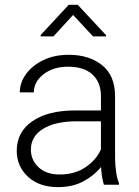

<svg xmlns="http://www.w3.org/2000/svg" viewBox="-20 -765 576 795"><path d="M410.2 0Q405.8 -13.7 402.6 -33.4Q399.4 -53.2 398.4 -73.7Q372.1 -40 327.1 -15.1Q282.2 9.8 219.7 9.8Q142.6 9.8 95.9 -33.2Q49.3 -76.2 49.3 -140.6Q49.3 -218.3 113.8 -262.9Q178.2 -307.6 290 -307.6H397.9V-367.2Q397.9 -423.8 363 -456.3Q328.1 -488.8 261.7 -488.8Q200.2 -488.8 160.2 -457.5Q120.1 -426.3 120.1 -382.3L62 -382.8Q62 -422.4 87.4 -457.8Q112.8 -493.2 158.4 -515.6Q204.1 -538.1 264.6 -538.1Q349.1 -538.1 402.8 -495.1Q456.5 -452.1 456.5 -366.2V-110.8Q456.5 -83.5 460.7 -54.2Q464.8 -24.9 472.7 -6.3V0ZM226.6 -42.5Q290 -42.5 334.5 -72.8Q378.9 -103 397.9 -146.5V-262.7H298.3Q208.5 -262.7 158.2 -231.4Q107.9 -200.2 107.9 -145.5Q107.9 -102.5 139.6 -72.5Q171.4 -42.5 226.6 -42.5ZM301.8 -745.1 419.4 -619.1V-614.3H365.2L282.7 -703.1L201.2 -614.3H148.4V-620.1L264.6 -745.1Z"/></svg>

Font: Vazirmatn UI ExtraLight
Style: Regular
Weight: 200
Designer: Saber Rastikerdar
Foundry: Saber Rastikerdar
Version: Version 33.003